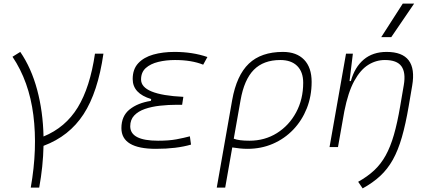

<svg xmlns="http://www.w3.org/2000/svg" viewBox="-20 -815 2384 1064"><path d="M150.4 224.6Q188.5 8.8 164.8 -177.5Q141.1 -363.8 49.3 -500.5L92.3 -527.3Q153.3 -438.5 185.8 -317.9Q218.3 -197.3 221.2 -58.6Q342.8 -108.4 410.9 -219.7Q479 -331.1 506.3 -517.6H553.2Q522.5 -304.2 443.1 -182.1Q363.8 -60.1 221.2 -6.8Q218.8 106.9 197.3 224.6Z M844.2 9.8Q652.8 9.8 652.8 -105Q652.8 -171.9 698 -208.3Q743.2 -244.6 815.9 -255.9L817.9 -266.1Q715.3 -296.9 715.3 -377Q715.3 -431.6 746.1 -464.6Q776.9 -497.6 829.3 -512.5Q881.8 -527.3 946.8 -527.3Q1047.9 -527.3 1129.4 -499L1106 -456.5Q1042 -482.4 949.7 -482.4Q899.9 -482.4 856.9 -471.9Q814 -461.4 787.8 -438Q761.7 -414.6 761.7 -374.5Q761.7 -289.6 996.1 -278.3L989.3 -234.4H961.4Q913.1 -234.4 866.7 -229.2Q820.3 -224.1 783 -211.2Q745.6 -198.2 723.6 -174.8Q701.7 -151.4 701.7 -115.2Q701.7 -35.2 856 -35.2Q916.5 -35.2 958 -43Q999.5 -50.8 1032.2 -59.6L1038.6 -13.7Q958.5 9.8 844.2 9.8Z M1547.9 -527.3Q1623.5 -527.3 1665.3 -484.1Q1707 -440.9 1707 -361.3Q1707 -282.2 1680.2 -214.6Q1653.3 -147 1605.2 -96.7Q1557.1 -46.4 1492.4 -18.3Q1427.7 9.8 1351.6 9.8Q1330.1 9.8 1309.3 7.6Q1288.6 5.4 1267.1 2L1228 224.6H1181.2L1266.6 -260.3Q1291 -397.5 1359.1 -462.4Q1427.2 -527.3 1547.9 -527.3ZM1275.4 -46.4Q1303.7 -35.2 1362.3 -35.2Q1447.3 -35.2 1514.6 -77.4Q1582 -119.6 1621.1 -192.4Q1660.2 -265.1 1660.2 -356.4Q1660.2 -416.5 1627 -449.5Q1593.8 -482.4 1533.2 -482.4Q1440.4 -482.4 1386.7 -428.2Q1333 -374 1313 -259.3Z M1806.2 0 1897.5 -517.6H1935.5L1917 -365.7H1924.3Q1945.8 -442.9 1995.8 -485.1Q2045.9 -527.3 2122.6 -527.3Q2296.4 -527.3 2264.2 -340.3L2245.1 -228Q2228 -127 2207 -54.4Q2186 18.1 2157 70.1Q2127.9 122.1 2087.2 159.9Q2046.4 197.8 1989.7 229L1964.8 192.4Q2016.6 163.6 2053.7 128.9Q2090.8 94.2 2117.2 46.6Q2143.6 -1 2162.8 -67.6Q2182.1 -134.3 2197.8 -227.1L2217.8 -344.2Q2229.5 -413.1 2204.6 -447.8Q2179.7 -482.4 2112.8 -482.4Q2063.5 -482.4 2020.3 -455.3Q1977.1 -428.2 1943.1 -366.2Q1909.2 -304.2 1888.2 -198.7L1853 0ZM2092.8 -609.4 2211.9 -794.9H2274.9L2148.4 -609.4Z"/></svg>

Font: Cascadia Mono NF ExtraLight
Style: Italic
Weight: 200
Italic angle: -10°
Monospace: yes
Designer: Aaron Bell
Foundry: Saja Typeworks
Version: Version 2404.023; ttfautohint (v1.8.4)